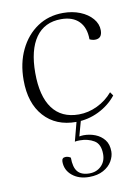

<svg xmlns="http://www.w3.org/2000/svg" viewBox="-82 -518 607 830"><g transform="rotate(-10 221.5 -103.0)"><path d="M228 12Q139 12 87 -46Q35 -104 35 -205Q35 -280 63 -338Q91 -396 140 -429Q189 -462 253 -462Q294 -462 327.5 -448.5Q361 -435 381 -411.5Q401 -388 401 -360Q401 -324 370 -324Q358 -324 346 -330Q346 -381 318.5 -409Q291 -437 240 -437Q167 -437 128.5 -382.5Q90 -328 90 -227Q90 -125 129.5 -71.5Q169 -18 245 -18Q287 -18 326.5 -37Q366 -56 394 -89L405 -73Q374 -34 327 -11Q280 12 228 12ZM242 256Q197 256 168 232Q139 208 139 171Q139 153 156 153Q168 153 178 160Q178 203 194.5 222Q211 241 246 241Q277 241 297.5 221Q318 201 318 169Q318 125 291.5 109Q265 93 229 93Q214 93 207 95L232 0H251L230 76Q241 74 249 74Q276 74 300 83.5Q324 93 339.5 112.5Q355 132 355 164Q355 185 342.5 206.5Q330 228 304.5 242Q279 256 242 256Z"/></g></svg>

Font: Petrona ExtraLight
Style: Regular
Weight: 200
Designer: Ringo R. Seeber
Foundry: Ringo R. Seeber
Version: Version 2.001; ttfautohint (v1.8.3)